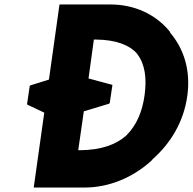

<svg xmlns="http://www.w3.org/2000/svg" viewBox="-20 -832 862 859"><path d="M113 -447 101 -366 104 -363 178 -328 131 6 132 7H359C467 7 573 -37 655 -111L662 -118V-119C743 -190 802 -287 818 -403C834 -518 802 -615 741 -686L742 -687L737 -694C675 -768 582 -812 474 -812H247L246 -811L199 -476L116 -450ZM545 -226 543 -224C497 -184 431 -161 340 -160H330L355 -334L468 -368L471 -371L483 -452L480 -453L376 -481L400 -655H410C499 -654 559 -631 594 -591L595 -589C629 -544 637 -481 627 -407C617 -333 591 -271 545 -226ZM655 -117V-116ZM737 -699V-698Z"/></svg>

Font: Hussar Woodtype
Style: SeBdObl
Weight: 900
Foundry: Cannot Into Space Fonts
Version: Version 1.07